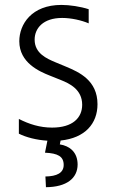

<svg xmlns="http://www.w3.org/2000/svg" viewBox="-20 -573 477 796"><path d="M384.2 -141C384.2 -239.7 307.9 -273.8 255.7 -295.8L208.8 -315.3C173.3 -330.3 123.6 -351.9 123.6 -408.7C123.6 -455.6 158.7 -498.6 237.6 -498.6C275.2 -498.6 317.8 -489 347.7 -476.2V-534.8C313.9 -545.8 268.8 -552.6 234.7 -552.6C110.4 -552.6 60 -471.9 60 -402C60 -312.5 143.8 -276.6 185.7 -259.9L232.6 -241.1C268.1 -226.9 320.7 -202.1 320.7 -138.8C320.7 -84.5 281.2 -44 196 -44C145.2 -44 100.9 -58.2 58.2 -79.9V-18.8C88.4 -3.6 131.4 7.5 176.5 10.3L166.5 60C219.8 62.5 244 75.3 244 110.8C244 144.2 215.2 158 168.3 158.7L170.5 203.1C256.4 202.4 301.5 166.2 301.8 109C301.5 57.2 268.5 32 228 25.6L231.2 9.6C332.4 -0.7 384.2 -60.4 384.2 -141Z"/></svg>

Font: TID UI Light
Style: Regular
Weight: 300
Designer: The TID Project Authors
Foundry: Bakken & Bæck
Version: Version 1.001;hotconv 1.0.109;makeotfexe 2.5.65596